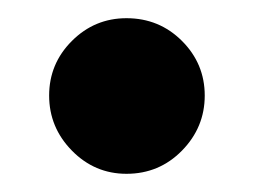

<svg xmlns="http://www.w3.org/2000/svg" viewBox="-20 -175 280 211"><path d="M119 -155Q155 -155 180 -130Q205 -105 205 -70Q205 -35 180 -9.5Q155 16 119 16Q84 16 59 -9.5Q34 -35 34 -70Q34 -105 59 -130Q84 -155 119 -155Z"/></svg>

Font: Fira Sans SemiBold
Style: Regular
Weight: 600
Designer: bBox Type GmbH & Carrois Corporate GbR & Edenspiekermann AG
Foundry: bBox Type GmbH & Carrois Corporate GbR & Edenspiekermann AG
Version: Version 4.301;PS 004.301;hotconv 1.0.88;makeotf.lib2.5.64775